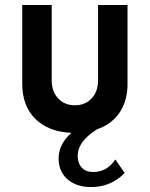

<svg xmlns="http://www.w3.org/2000/svg" viewBox="-20 -520 598 766"><path d="M366.2 -3.8Q290 45 290 101.2Q290 131.2 306.2 148.8Q322.5 166.2 351.2 166.2Q407.5 166.2 440 116.2L477.5 170Q418.8 230 332.5 226.2Q277.5 222.5 245.6 191.9Q213.8 161.2 213.8 112.5Q213.8 55 265 10Q173.8 6.2 121.2 -45.6Q68.8 -97.5 68.8 -185V-500H186.2V-200Q186.2 -155 211.9 -127.5Q237.5 -100 278.8 -100Q320 -100 345.6 -127.5Q371.2 -155 371.2 -200V-500H488.8V-185Q488.8 -117.5 456.9 -70.6Q425 -23.8 366.2 -3.8Z"/></svg>

Font: Now Medium
Style: Regular
Weight: 500
Designer: Alfredo Marco Pradil
Foundry: Alfredo Marco Pradil
Version: Version 1.002;PS 001.002;hotconv 1.0.88;makeotf.lib2.5.64775